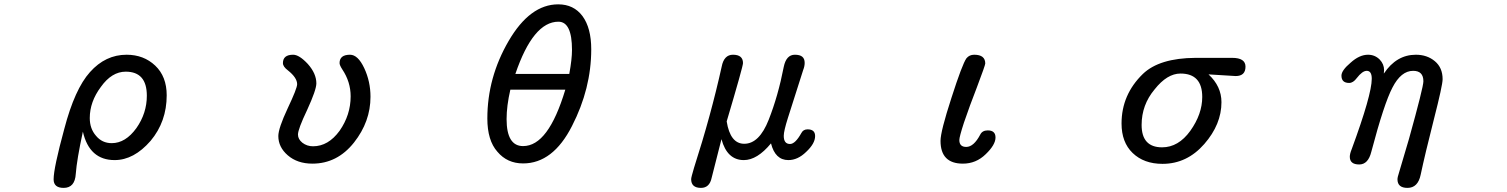

<svg xmlns="http://www.w3.org/2000/svg" viewBox="-20 -743 7040 897"><path d="M230.5 94.7Q230.5 42 280.3 -140.6Q329.1 -327.1 400.4 -406.2Q472.7 -487.3 571.3 -487.3Q651.4 -487.3 705.1 -436.5Q758.8 -385.7 758.8 -297.9Q758.8 -174.8 683.6 -85Q605.5 4.9 515.6 4.9Q397.5 4.9 367.2 -127.9Q338.9 2.9 334 69.3Q330.1 134.8 277.3 134.8Q230.5 134.8 230.5 94.7ZM617.2 -144.5Q666 -213.9 666 -295.9Q666 -408.2 567.4 -408.2Q502 -408.2 451.2 -336.9Q399.4 -267.6 399.4 -191.4Q399.4 -141.6 428.7 -108.4Q457 -74.2 502 -74.2Q566.4 -74.2 617.2 -144.5Z M1324.2 -17.6Q1280.3 -55.7 1280.3 -107.4Q1280.3 -143.6 1324.2 -237.3Q1368.2 -330.1 1368.2 -349.6Q1368.2 -379.9 1325.2 -414.1Q1301.8 -431.6 1301.8 -448.2Q1301.8 -487.3 1349.6 -487.3Q1377.9 -487.3 1418 -444.3Q1458 -399.4 1458 -353.5Q1458 -323.2 1415 -229.5Q1372.1 -139.6 1372.1 -114.3Q1372.1 -92.8 1392.6 -76.2Q1414.1 -59.6 1442.4 -59.6Q1513.7 -59.6 1566.4 -131.8Q1618.2 -206.1 1618.2 -293Q1618.2 -360.4 1579.1 -418.9Q1566.4 -438.5 1566.4 -448.2Q1566.4 -487.3 1615.2 -487.3Q1652.3 -487.3 1681.6 -424.8Q1710.9 -362.3 1710.9 -291Q1710.9 -174.8 1633.8 -77.1Q1555.7 21.5 1439.5 21.5Q1369.1 21.5 1324.2 -17.6Z M2303.7 -34.2Q2256.8 -86.9 2256.8 -189.5Q2256.8 -380.9 2356.4 -551.8Q2456.1 -722.7 2587.9 -722.7Q2660.2 -722.7 2701.2 -668Q2742.2 -612.3 2742.2 -512.7Q2742.2 -329.1 2652.3 -154.3Q2563.5 20.5 2423.8 20.5Q2349.6 20.5 2303.7 -34.2ZM2652.3 -509.8Q2652.3 -641.6 2588.9 -641.6Q2470.7 -641.6 2387.7 -397.5H2639.6Q2652.3 -466.8 2652.3 -509.8ZM2621.1 -324.2H2364.3Q2346.7 -248 2346.7 -186.5Q2346.7 -60.5 2423.8 -60.5Q2483.4 -60.5 2532.2 -126Q2581.1 -191.4 2621.1 -324.2Z M3209 93.8Q3209 85.9 3222.7 40Q3301.8 -206.1 3351.6 -431.6Q3362.3 -487.3 3404.3 -487.3Q3451.2 -487.3 3451.2 -448.2Q3451.2 -432.6 3375 -175.8Q3391.6 -71.3 3457 -71.3Q3527.3 -71.3 3571.3 -183.6Q3615.2 -294.9 3641.6 -430.7Q3653.3 -487.3 3693.4 -487.3Q3716.8 -487.3 3728 -478Q3739.3 -468.8 3739.3 -449.2Q3739.3 -433.6 3732.4 -416L3661.1 -192.4Q3641.6 -130.9 3641.6 -108.4Q3641.6 -70.3 3670.9 -70.3Q3695.3 -70.3 3723.6 -121.1Q3732.4 -138.7 3752.9 -138.7Q3788.1 -138.7 3788.1 -107.4Q3788.1 -72.3 3746.1 -33.2Q3707 4.9 3663.1 4.9Q3601.6 4.9 3582 -73.2Q3517.6 4.9 3455.1 4.9Q3377 4.9 3350.6 -92.8L3304.7 87.9Q3294.9 134.8 3254.9 134.8Q3209 134.8 3209 93.8Z M4374 -85Q4374 -128.9 4424.8 -285.2Q4475.6 -443.4 4495.1 -470.7Q4508.8 -487.3 4531.2 -487.3Q4583 -487.3 4583 -446.3Q4583 -438.5 4543.9 -335Q4510.7 -250 4483.4 -169.9Q4461.9 -103.5 4461.9 -88.9Q4461.9 -56.6 4494.1 -56.6Q4529.3 -56.6 4559.6 -114.3Q4569.3 -133.8 4594.7 -133.8Q4630.9 -133.8 4630.9 -100.6Q4630.9 -66.4 4585 -22.5Q4540 21.5 4478.5 21.5Q4374 21.5 4374 -85Z M5271.5 -28.3Q5219.7 -78.1 5219.7 -166Q5219.7 -300.8 5319.3 -397.5Q5396.5 -471.7 5565.4 -472.7H5736.3Q5798.8 -472.7 5798.8 -431.6Q5798.8 -387.7 5752.9 -387.7L5626 -395.5Q5686.5 -339.8 5686.5 -265.6Q5686.5 -162.1 5606.4 -70.3Q5525.4 22.5 5411.1 22.5Q5324.2 22.5 5271.5 -28.3ZM5541 -131.8Q5596.7 -210 5596.7 -290Q5596.7 -399.4 5495.1 -399.4Q5432.6 -399.4 5374 -325.2Q5313.5 -252.9 5313.5 -159.2Q5313.5 -54.7 5409.2 -54.7Q5485.4 -54.7 5541 -131.8Z M6508.8 94.7Q6508.8 85 6516.6 61.5L6562.5 -93.8Q6629.9 -335.9 6629.9 -363.3Q6629.9 -412.1 6582 -412.1Q6525.4 -412.1 6485.4 -334Q6446.3 -259.8 6386.7 -34.2Q6372.1 25.4 6330.1 25.4Q6286.1 25.4 6286.1 -10.7Q6286.1 -24.4 6294.9 -45.9Q6388.7 -300.8 6388.7 -375Q6388.7 -412.1 6365.2 -412.1Q6344.7 -412.1 6318.4 -377.9Q6301.8 -355.5 6283.2 -355.5Q6247.1 -355.5 6247.1 -389.6Q6247.1 -414.1 6290 -450.2Q6331.1 -487.3 6371.1 -487.3Q6403.3 -487.3 6425.8 -464.8Q6446.3 -443.4 6446.3 -415L6445.3 -404.3V-399.4Q6503.9 -487.3 6594.7 -487.3Q6647.5 -487.3 6683.6 -457Q6719.7 -426.8 6719.7 -373Q6719.7 -344.7 6678.7 -184.6Q6637.7 -23.4 6617.2 73.2Q6604.5 134.8 6555.7 134.8Q6508.8 134.8 6508.8 94.7Z"/></svg>

Font: jf-openhuninn-1.1
Style: Regular
Weight: 400
Designer: [Kosugi Maru]
      Designed by Motoya company      

      [Varela Round]
      Joe Prince(Latin component); Avraham Co
Foundry: justfont CO.,LTD.
Version: 1.1